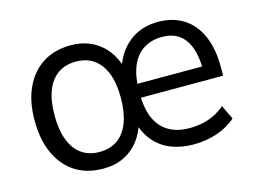

<svg xmlns="http://www.w3.org/2000/svg" viewBox="-75 -627 1019 764"><g transform="rotate(-15 434.0 -245.0)"><path d="M266 9Q199 9 151 -21.5Q103 -52 76.5 -109.5Q50 -167 50 -246Q50 -325 76.5 -381.5Q103 -438 151 -468.5Q199 -499 266 -499Q334 -499 382.5 -461.5Q431 -424 451 -353H437Q457 -421 506 -460Q555 -499 626 -499Q687 -499 731 -470.5Q775 -442 798 -389Q821 -336 821 -262V-225H465V-282H767L750 -266Q750 -321 736.5 -359Q723 -397 695.5 -417Q668 -437 625 -437Q581 -437 548.5 -416Q516 -395 499 -354Q482 -313 482 -254V-241Q482 -179 500.5 -138.5Q519 -98 554 -78Q589 -58 639 -58Q681 -58 717 -70Q753 -82 785 -109L813 -51Q779 -21 733.5 -6Q688 9 638 9Q587 9 546 -7Q505 -23 477 -55.5Q449 -88 435 -137H450Q438 -92 413 -59.5Q388 -27 351 -9Q314 9 266 9ZM268 -59Q312 -59 342.5 -80.5Q373 -102 389 -144Q405 -186 405 -246Q405 -306 389 -347Q373 -388 342.5 -409.5Q312 -431 269 -431Q225 -431 194.5 -409.5Q164 -388 148 -347Q132 -306 132 -246Q132 -186 148 -144Q164 -102 194.5 -80.5Q225 -59 268 -59Z"/></g></svg>

Font: Nunito Sans 10pt SemiCondensed
Style: Regular
Weight: 400
Width: 4
Designer: Vernon Adams
Foundry: Vernon Adams
Version: Version 3.101;gftools[0.9.27]